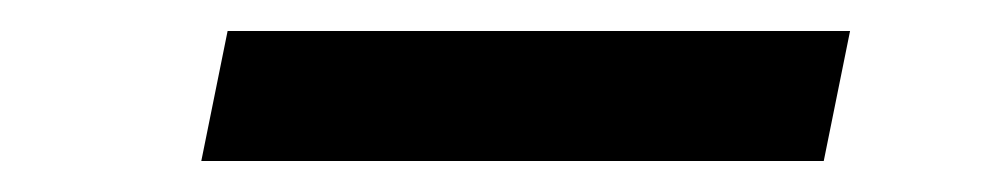

<svg xmlns="http://www.w3.org/2000/svg" viewBox="-20 -462 640 124"><path d="M110 -358 127 -442H529L512 -358Z"/></svg>

Font: Victor Mono Thin SemiBold
Style: Italic
Weight: 600
Italic angle: -12°
Monospace: yes
Version: Version 1.561;gftools[0.9.30]